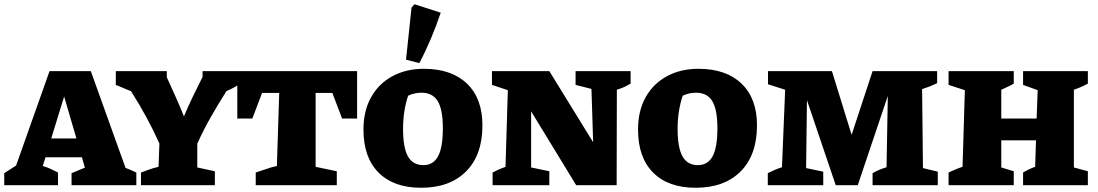

<svg xmlns="http://www.w3.org/2000/svg" viewBox="-39 -875 5188 907"><path d="M554 -82Q567 -77 578.5 -72Q590 -67 605 -60V0H299V-57L362 -83L348 -132H176L163 -91Q183 -85 200.5 -77Q218 -69 235 -60V0H-19V-57L37 -93L195 -539H390ZM203 -221H322L264 -419Z M627 0V-60Q646 -67 665 -74Q684 -81 710 -87L714 -197Q658 -322 580 -444L508 -474V-539H749V-510Q769 -466 789 -421.5Q809 -377 830 -325Q849 -371 870.5 -415.5Q892 -460 918 -512V-539H1095V-480Q1066 -459 1031 -445Q991 -382 956 -320.5Q921 -259 893 -196V-84L976 -66V0Z M1648 -539V-315H1577L1531 -436H1452V-87L1552 -66V0H1169V-60Q1192 -67 1217 -76Q1242 -85 1269 -91L1280 -436H1199L1153 -315H1082V-539Z M1950 12Q1821 12 1749.5 -59.5Q1678 -131 1678 -263Q1678 -352 1714.5 -416.5Q1751 -481 1815.5 -515.5Q1880 -550 1963 -550Q2094 -550 2167 -480Q2240 -410 2240 -283Q2240 -143 2163 -65.5Q2086 12 1950 12ZM1961 -95Q2008 -95 2030.5 -137Q2053 -179 2053 -269Q2053 -357 2029 -397Q2005 -437 1952 -437Q1938 -437 1922 -434Q1906 -431 1889 -423Q1865 -351 1865 -266Q1865 -178 1888 -136.5Q1911 -95 1961 -95ZM1942 -577 1879 -593 1905 -839 1919 -855 2043 -815Q2022 -753 1997 -693.5Q1972 -634 1942 -577Z M2680 -539H2940V-480Q2923 -470 2910 -464Q2897 -458 2875 -451L2874 0H2683L2470 -349V-84L2556 -66V0H2288V-60Q2303 -68 2317.5 -74.5Q2332 -81 2349 -87L2360 -449L2285 -474V-539H2556L2763 -203L2755 -455L2680 -474Z M3247 12Q3118 12 3046.5 -59.5Q2975 -131 2975 -263Q2975 -352 3011.5 -416.5Q3048 -481 3112.5 -515.5Q3177 -550 3260 -550Q3391 -550 3464 -480Q3537 -410 3537 -283Q3537 -143 3460 -65.5Q3383 12 3247 12ZM3258 -95Q3305 -95 3327.5 -137Q3350 -179 3350 -269Q3350 -357 3326 -397Q3302 -437 3249 -437Q3235 -437 3219 -434Q3203 -431 3186 -423Q3162 -351 3162 -266Q3162 -178 3185 -136.5Q3208 -95 3258 -95Z M4321 -81 4391 -64V0H4083V-57Q4112 -74 4149 -85L4155 -422L4013 0H3909L3773 -402L3769 -81L3850 -64V0H3588V-57Q3604 -65 3620 -72Q3636 -79 3655 -85L3670 -451L3589 -477V-539H3891L3984 -238L4083 -539H4388V-482Q4355 -466 4317 -454Z M4442 0V-60Q4457 -67 4472 -73.5Q4487 -80 4508 -87L4519 -449L4442 -474V-539H4750V-480Q4735 -471 4725.5 -467Q4716 -463 4691 -451V-315H4858L4863 -449L4794 -474V-539H5100V-480Q5069 -463 5034 -451V-84L5100 -66V0H4794V-60Q4809 -69 4821.5 -75Q4834 -81 4851 -87L4855 -212H4691V-84L4750 -66V0Z"/></svg>

Font: Piazzolla SC ExtraBold
Style: Regular
Weight: 800
Designer: Juan Pablo del Peral
Foundry: Huerta Tipografica
Version: Version 1.330